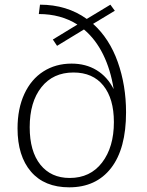

<svg xmlns="http://www.w3.org/2000/svg" viewBox="-20 -793 627 821"><path d="M378 -691Q448 -628 483.5 -528Q519 -428 519 -313Q519 -157 455 -74.5Q391 8 276 8Q170 8 112.5 -59Q55 -126 55 -244Q55 -328 84 -391Q113 -454 165.5 -487.5Q218 -521 286 -521Q347 -521 393 -493Q439 -465 466 -412Q453 -495 421 -560Q389 -625 339 -667L224 -597L206 -624L311 -688Q240 -733 146 -733L151 -773Q266 -773 351 -712L452 -773L471 -747ZM467 -271Q467 -371 422 -427Q377 -483 294 -483Q207 -483 157 -420Q107 -357 107 -249Q107 -146 152.5 -89Q198 -32 278 -32Q366 -32 416.5 -98Q467 -164 467 -271Z"/></svg>

Font: Bitter Pro Light
Style: Regular
Weight: 300
Designer: Sol Matas, and Bitter project Authors
Foundry: Sol Matas
Version: Version 1.010